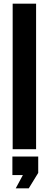

<svg xmlns="http://www.w3.org/2000/svg" viewBox="-20 -820 268 1055"><path d="M49.6 0V-800H178.3V0ZM66.4 215 105.8 141.8H48.1V40H190V130L137.9 215Z"/></svg>

Font: Big Shoulders Text SC Thin
Style: Regular
Weight: 100
Designer: Patric King
Foundry: XO Type Co
Version: Version 2.002